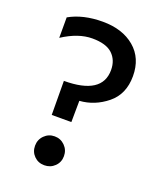

<svg xmlns="http://www.w3.org/2000/svg" viewBox="-130 -764 714 855"><g transform="rotate(20 227.0 -337.0)"><path d="M231 -109Q251 -89 251 -60Q251 -31 231 -11.5Q211 8 182 8Q153 8 133.5 -11.5Q114 -31 114 -60Q114 -89 134 -109Q154 -129 182.5 -129Q211 -129 231 -109ZM317 -492Q317 -539 287 -567.5Q257 -596 191 -596Q125 -596 51 -548V-645Q116 -682 209.5 -682Q303 -682 360.5 -633.5Q418 -585 418 -499.5Q418 -414 360 -367Q302 -320 231 -315L230 -214H137L136 -375Q317 -375 317 -492Z"/></g></svg>

Font: Hind Guntur Medium
Style: Regular
Weight: 500
Designer: Manushi Parikh, Hitesh Malaviya
Foundry: Indian Type Foundry
Version: Version 1.000;PS 1.0;hotconv 1.0.86;makeotf.lib2.5.63406; tt